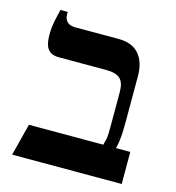

<svg xmlns="http://www.w3.org/2000/svg" viewBox="-99 -732 747 816"><g transform="rotate(15 274.5 -323.5)"><path d="M28 0 64 -141H391Q395 -154 397.5 -165.5Q400 -177 400.5 -192.5Q401 -208 401 -232V-375Q401 -417 382.5 -434Q364 -451 321 -451H112Q80 -451 64.5 -470Q49 -489 49 -533Q49 -549 50.5 -564Q52 -579 56 -598.5Q60 -618 67 -647H99V-637Q99 -616 111 -604Q123 -592 148 -592H338Q397 -592 427.5 -557.5Q458 -523 458 -460V-258Q458 -232 457 -211.5Q456 -191 453.5 -173.5Q451 -156 447 -141H510V0Z"/></g></svg>

Font: Noto Serif Hebrew SemiBold
Style: Regular
Weight: 600
Version: Version 2.003